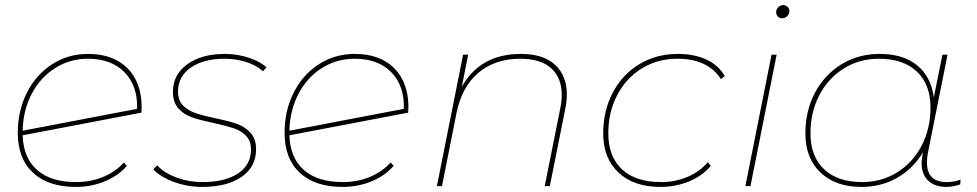

<svg xmlns="http://www.w3.org/2000/svg" viewBox="-20 -732 3841 755"><path d="M537 -310 536 -289 69 -200Q72 -111 126 -63.5Q180 -16 279 -16Q337 -16 386 -36.5Q435 -57 467 -93L479 -80Q447 -42 393.5 -19.5Q340 3 278 3Q170 3 110 -52.5Q50 -108 50 -210Q50 -297 86 -368Q122 -439 185 -479.5Q248 -520 326 -520Q425 -520 481 -464Q537 -408 537 -310ZM69 -218 519 -304Q522 -394 470 -447.5Q418 -501 326 -501Q255 -501 197 -464.5Q139 -428 105 -363.5Q71 -299 69 -218Z M583 -66 598 -82Q627 -51 675 -33.5Q723 -16 776 -16Q865 -16 916 -50Q967 -84 967 -144Q967 -178 947.5 -198Q928 -218 899.5 -227.5Q871 -237 821 -248Q769 -259 736.5 -270Q704 -281 682 -305Q660 -329 660 -371Q660 -438 716 -479Q772 -520 864 -520Q912 -520 957 -505.5Q1002 -491 1028 -467L1014 -452Q987 -476 947 -488.5Q907 -501 863 -501Q780 -501 730 -466Q680 -431 680 -372Q680 -337 700 -317Q720 -297 749.5 -287Q779 -277 827 -267Q880 -256 911.5 -245Q943 -234 965 -210Q987 -186 987 -145Q987 -76 930 -36.5Q873 3 775 3Q717 3 664 -16.5Q611 -36 583 -66Z M1586 -310 1585 -289 1118 -200Q1121 -111 1175 -63.5Q1229 -16 1328 -16Q1386 -16 1435 -36.5Q1484 -57 1516 -93L1528 -80Q1496 -42 1442.5 -19.5Q1389 3 1327 3Q1219 3 1159 -52.5Q1099 -108 1099 -210Q1099 -297 1135 -368Q1171 -439 1234 -479.5Q1297 -520 1375 -520Q1474 -520 1530 -464Q1586 -408 1586 -310ZM1118 -218 1568 -304Q1571 -394 1519 -447.5Q1467 -501 1375 -501Q1304 -501 1246 -464.5Q1188 -428 1154 -363.5Q1120 -299 1118 -218Z M2209 -360Q2209 -334 2203 -305L2142 0H2122L2183 -305Q2189 -334 2189 -358Q2189 -426 2147.5 -463.5Q2106 -501 2026 -501Q1927 -501 1861.5 -446Q1796 -391 1775 -287L1718 0H1698L1801 -517H1821L1796 -391Q1869 -520 2028 -520Q2117 -520 2163 -477Q2209 -434 2209 -360Z M2352 -207Q2352 -296 2389.5 -367.5Q2427 -439 2494 -479.5Q2561 -520 2645 -520Q2710 -520 2757.5 -498Q2805 -476 2830 -433L2815 -421Q2763 -501 2644 -501Q2566 -501 2504 -463Q2442 -425 2407 -358Q2372 -291 2372 -208Q2372 -116 2426 -66Q2480 -16 2580 -16Q2635 -16 2683.5 -36.5Q2732 -57 2763 -94L2775 -80Q2743 -41 2690.5 -19Q2638 3 2577 3Q2472 3 2412 -53.5Q2352 -110 2352 -207Z M3014 -517H3034L2931 0H2911ZM3032 -684Q3032 -695 3040.5 -703.5Q3049 -712 3060 -712Q3070 -712 3077 -705Q3084 -698 3084 -688Q3084 -677 3075.5 -668.5Q3067 -660 3056 -660Q3046 -660 3039 -667Q3032 -674 3032 -684Z M3757 -26 3756 -7Q3746 -3 3730.5 0Q3715 3 3702 3Q3655 3 3629.5 -22Q3604 -47 3604 -91Q3604 -102 3608 -126L3610 -134Q3572 -70 3509 -33.5Q3446 3 3367 3Q3266 3 3206.5 -53.5Q3147 -110 3147 -207Q3147 -296 3184.5 -367Q3222 -438 3288.5 -479Q3355 -520 3439 -520Q3531 -520 3586 -475.5Q3641 -431 3652 -349L3686 -517H3706L3629 -132Q3625 -113 3625 -93Q3625 -16 3703 -16Q3735 -16 3757 -26ZM3639 -309Q3639 -400 3585.5 -450.5Q3532 -501 3436 -501Q3360 -501 3298.5 -463Q3237 -425 3202 -358Q3167 -291 3167 -208Q3167 -117 3220.5 -66.5Q3274 -16 3370 -16Q3446 -16 3507.5 -54Q3569 -92 3604 -159Q3639 -226 3639 -309Z"/></svg>

Font: Montserrat Alternates Thin
Style: Italic
Weight: 250
Italic angle: -11.3°
Designer: Julieta Ulanovsky
Foundry: Julieta Ulanovsky
Version: Version 7.200